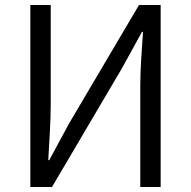

<svg xmlns="http://www.w3.org/2000/svg" viewBox="-20 -752 768 772"><path d="M102 0H189L470 -477L551 -624H555C550 -551 544 -476 544 -401V0H626V-732H539L258 -256L178 -108H174C178 -181 184 -261 184 -335V-732H102Z"/></svg>

Font: ChiuKong Gothic MN Normal
Style: Regular
Weight: 350
Designer: Ryoko NISHIZUKA 西塚涼子 (kana, bopomofo & ideographs); Paul D. Hunt (Latin, Greek & Cyrillic); Sandoll Communications 산돌커뮤니
Foundry: Adobe
Version: Version 1.300